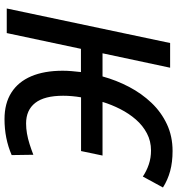

<svg xmlns="http://www.w3.org/2000/svg" viewBox="12 -778 774 839"><g transform="rotate(90 399.5 -358.0)"><path d="M500 9.8Q431.2 9.8 384 -20.3Q336.9 -50.3 312.7 -107.2Q288.6 -164.1 288.6 -244.6Q288.6 -263.7 290.3 -283.7Q292 -303.7 294.4 -324.2H192.9L124 0H16.6L167.5 -713.9H275.4L212.4 -418.5H313.5Q330.1 -479 359.1 -534.4Q388.2 -589.8 429 -632.6Q469.7 -675.3 522.5 -700Q575.2 -724.6 639.2 -724.6Q688 -724.6 726.8 -714.1Q765.6 -703.6 798.8 -682.6L751 -594.7Q726.1 -611.3 697.8 -620.8Q669.4 -630.4 637.2 -630.4Q596.2 -630.4 562.3 -612.5Q528.3 -594.7 502 -564.5Q475.6 -534.2 456.3 -496.3Q437 -458.5 424.8 -418.5H659.2L639.6 -324.7H404.8Q401.4 -305.2 399.7 -285.4Q397.9 -265.6 397.9 -246.6Q397.9 -164.6 429.2 -124.5Q460.4 -84.5 519 -84.5Q541 -84.5 563.2 -88.4Q585.4 -92.3 608.6 -99.6Q631.8 -106.9 655.8 -116.2L657.2 -21.5Q621.1 -5.9 581.8 2Q542.5 9.8 500 9.8Z"/></g></svg>

Font: Open Sans SemiCondensed SemiBold
Style: Italic
Weight: 600
Width: 4
Italic angle: -12°
Designer: Monotype Design Team
Foundry: Monotype Imaging Inc.
Version: Version 3.000